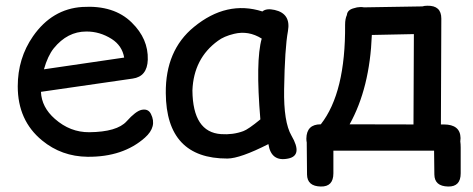

<svg xmlns="http://www.w3.org/2000/svg" viewBox="-20 -540 1692 687"><path d="M126.5 -211.4 454.6 -258.8Q506.8 -266.1 508.8 -326.2Q511.2 -400.9 451.2 -459.5Q387.7 -522 274.9 -515.1Q166.5 -508.3 98.1 -410.2Q43.5 -331.5 43.5 -231Q43.5 -108.9 130.4 -37.6Q200.2 20 293.5 21Q420.4 22 498.5 -47.4Q543 -86.9 520 -132.3Q510.3 -151.9 486.8 -147Q465.8 -142.6 433.1 -106Q398.9 -67.9 299.3 -66.9Q231 -66.4 176.3 -114.7Q128.9 -156.2 126.5 -211.4ZM137.2 -292Q150.9 -340.3 172.4 -367.2Q221.2 -427.2 288.6 -427.2Q336.9 -427.7 379.9 -400.4Q417 -376.5 424.3 -334Z M793.9 27.3Q839.4 26.9 940.4 -24.4Q950.2 40 1011.2 27.3Q1064.5 16.6 1022.9 -54.7Q994.6 -103.5 996.6 -220.7Q999 -367.7 1010.3 -428.7Q1021.5 -491.2 962.9 -504.4Q933.1 -511.2 918.9 -499Q791 -539.6 673.8 -443.4Q571.8 -359.9 573.2 -207Q574.7 27.8 793.9 27.3ZM850.6 -70.8Q813.5 -57.1 771 -60.1Q669.9 -66.9 668.5 -216.3Q672.9 -331.1 759.8 -394Q781.2 -410.2 817.4 -418.9Q869.1 -431.6 916.5 -401.9Q894 -322.8 911.6 -112.8Q868.2 -77.1 850.6 -70.8Z M1509.3 -519.5Q1499 -519.5 1491.2 -517.1L1282.7 -513.7Q1275.9 -515.1 1267.6 -514.6Q1256.8 -514.2 1248.5 -511.2Q1222.7 -505.4 1221.2 -486.3Q1214.8 -472.7 1214.8 -451.7Q1216.8 -208.5 1127.9 -95.2H1127.4Q1077.1 -95.2 1076.2 -44.4Q1076.2 -36.6 1077.6 -29.8Q1077.6 -26.4 1077.6 -22.9L1078.6 84.5Q1079.1 126.5 1127.9 127.4Q1172.9 128.4 1172.9 80.1V-1H1533.2Q1533.7 41.5 1534.2 84.5Q1534.7 126.5 1583.5 127.4Q1628.4 128.4 1628.4 80.1V-12.2Q1628.4 -24.4 1627 -34.2Q1627.9 -39.6 1627.9 -45.9Q1627 -94.7 1567.9 -94.7Q1562.5 -94.7 1557.6 -94.7L1559.1 -473.6Q1559.1 -520.5 1509.3 -519.5ZM1310.5 -415Q1313 -415 1315.9 -415L1460.9 -418L1459.5 -94.7L1231 -95.2Q1303.2 -225.1 1310.5 -415Z"/></svg>

Font: Comic Relief
Style: Regular
Weight: 400
Designer: Jeff Davis
Foundry: Loudifier
Version: Version 1.200; ttfautohint (v1.8.4.7-5d5b)